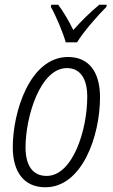

<svg xmlns="http://www.w3.org/2000/svg" viewBox="-20 -782 477 812"><path d="M258 -603H306C332 -647 395 -718 430 -753L431 -762H400C363 -732 324 -693 290 -655C270 -696 246 -736 226 -762H197L195 -753C215 -719 247 -643 258 -603ZM172 10C327 10 403 -206 403 -371C403 -480 354 -541 268 -541C105 -541 34 -306 34 -160C34 -50 85 10 172 10ZM177 -38C119 -38 88 -81 88 -159C88 -286 149 -494 263 -494C321 -494 349 -447 349 -373C349 -230 287 -38 177 -38Z"/></svg>

Font: Noto Sans Condensed Light
Style: Italic
Weight: 300
Width: 3
Italic angle: -12°
Designer: Monotype Design Team
Foundry: Monotype Imaging Inc.
Version: Version 2.013